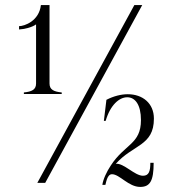

<svg xmlns="http://www.w3.org/2000/svg" viewBox="-20 -720 683 756"><path d="M175 -391V-700H141C134 -637 76 -617 55 -617V-604C75 -605 106 -612 122 -624V-391C122 -367 105 -359 74 -356V-350H223V-356C192 -359 175 -367 175 -391ZM532 16C571 16 585 -8 585 -79H572C572 -45 566 -28 543 -28C510 -28 467 -79 436 -75C503 -151 586 -145 586 -253C586 -313 542 -349 483 -349C458 -349 428 -342 399 -327L389 -244H396C414 -306 449 -337 481 -337C512 -337 535 -308 535 -247C535 -152 471 -153 416 -68C400 -44 386 -14 383 8H395C399 -10 402 -19 407 -26C411 -32 416 -34 421 -34C451 -34 486 16 532 16ZM509 -700 127 0H158L540 -700Z"/></svg>

Font: Sprat Condensed Light
Style: Regular
Weight: 300
Width: 3
Designer: Ethan Nakache
Foundry: Collletttivo
Version: Version 2.000;Glyphs 3.2 (3217)